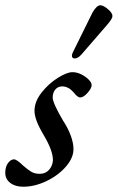

<svg xmlns="http://www.w3.org/2000/svg" viewBox="-47 -695 447 729"><path d="M-27 -39Q-27 -62 -16.5 -76Q-6 -90 6 -90Q12 -90 21.5 -83Q31 -76 40 -67Q58 -51 71.5 -43Q85 -35 104 -35Q126 -35 139.5 -50.5Q153 -66 154 -87Q154 -123 119 -182Q84 -240 84 -274Q84 -309 110.5 -343Q137 -377 172 -399Q207 -421 228 -421Q245 -421 262 -412.5Q279 -404 290 -392.5Q301 -381 301 -372Q301 -360 285.5 -342.5Q270 -325 258 -325Q252 -325 246 -330Q240 -335 236.5 -339.5Q233 -344 231 -346Q212 -367 189 -367Q173 -367 163 -355Q153 -343 153 -325Q153 -304 193 -236Q211 -209 221.5 -180.5Q232 -152 232 -129Q232 -95 202.5 -61.5Q173 -28 128.5 -7Q84 14 41 14Q11 14 -8 -0.5Q-27 -15 -27 -39ZM226 -484Q226 -489 230 -497L304 -647Q320 -675 334 -675Q345 -675 362.5 -660.5Q380 -646 380 -634Q380 -624 360 -601L263 -489Q249 -473 237 -473Q226 -473 226 -484Z"/></svg>

Font: EB Garamond Medium
Style: Italic
Weight: 500
Italic angle: -17.2°
Designer: Georg Duffner and Octavio Pardo
Foundry: Georg Duffner
Version: Version 1.000